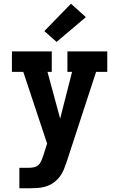

<svg xmlns="http://www.w3.org/2000/svg" viewBox="-20 -796 640 1031"><path d="M84 215V105H137Q151 105 165 101.5Q179 98 188.5 88Q198 78 203 64.5Q208 51 213 38L233 -25L105 -410H44V-520H258V-410H235L303 -159L367 -410H342V-520H556V-410H496L338 73Q331 94 322.5 115Q314 136 300 154Q286 172 267.5 185Q249 198 227 205Q205 212 182.5 213.5Q160 215 137 215ZM284 -571 218 -629 361 -776 441 -704Z"/></svg>

Font: Iosevka HT Extrabold Extended
Style: Regular
Weight: 800
Width: 7
Monospace: yes
Designer: Belleve Invis
Foundry: Belleve Invis
Version: Version 32.3.0; ttfautohint (v1.8.4)